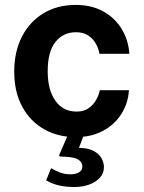

<svg xmlns="http://www.w3.org/2000/svg" viewBox="-20 -547 587 780"><path d="M287.5 -527Q352.2 -527 399.7 -500.6Q447.1 -474.2 474.4 -429.2Q501.7 -384.2 505.5 -328.5H383.9Q380.7 -349.1 369.5 -369.3Q358.4 -389.5 338.5 -402.8Q318.6 -416.1 288.6 -416.1Q237.3 -416.1 205.6 -376.9Q173.8 -337.7 173.8 -257.7Q173.8 -181.8 204.9 -137.8Q236 -93.7 291.3 -93.7Q321 -93.7 340.7 -108Q360.5 -122.4 371.4 -142.6Q382.4 -162.8 385.3 -180.6H503.8Q500.6 -127.2 473 -83.9Q445.4 -40.6 398.1 -15.3Q350.9 10 287.5 10Q215.6 10 159.1 -22Q102.6 -54 70.2 -113.8Q37.8 -173.6 37.8 -256.3Q37.8 -336.6 68.8 -397.5Q99.9 -458.5 156.1 -492.7Q212.4 -527 287.5 -527ZM402.2 131.5Q402.2 157 385.6 175.2Q369.1 193.3 341.8 203Q314.5 212.8 282.5 212.8Q251.4 212.8 222.1 206.8Q192.9 200.8 167.6 185.6L187.5 136.3Q203.2 145.8 223 153.4Q242.9 161.1 264.7 161.1Q288.5 161.1 301.5 152.8Q314.5 144.6 314.5 130.1Q314.5 110.3 295.5 100Q276.6 89.7 229.8 89.2Q223.6 89.2 221.4 87.5Q219.2 85.7 221.7 79.8L258.4 -5H323L300.8 53.6Q338.5 54.3 360.7 66.4Q382.8 78.4 392.5 96.2Q402.2 113.9 402.2 131.5Z"/></svg>

Font: Public Sans Thin
Style: Regular
Weight: 100
Designer: The Public Sans project authors (U.S. Web Design System). Libre Franklin designed by Pablo Impallari and Rodrigo Fuenzal
Version: Version 1.008